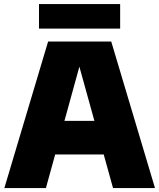

<svg xmlns="http://www.w3.org/2000/svg" viewBox="-20 -950 805 970"><path d="M2 0 223 -740H542L763 0H551L371.5 -647.5H390.5L212 0ZM186.5 -169.5 232 -339.5H532L577 -169.5ZM177 -805.5V-929.5H587V-805.5Z"/></svg>

Font: Encode Sans SC Black
Style: Regular
Weight: 900
Version: Version 3.002